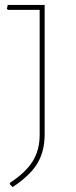

<svg xmlns="http://www.w3.org/2000/svg" viewBox="-20 -657 308 775"><path d="M160.2 -115.2Q160.2 -80.1 152.8 -50.8Q145.5 -22 130.4 3.4Q115.7 27.8 90.3 51.8Q63.5 77.1 30.8 98.1L20 86.9V81.1Q83.5 39.6 111.8 -5.9Q140.1 -51.3 140.1 -112.8V-617.2H12.2L7.8 -621.1L11.2 -637.2H160.2Z"/></svg>

Font: Datalegreya
Style: Gradient
Weight: 400
Designer: Figs Lab
Foundry: Figs Lab
Version: Version 1.002;PS 001.002;hotconv 1.0.70;makeotf.lib2.5.58329